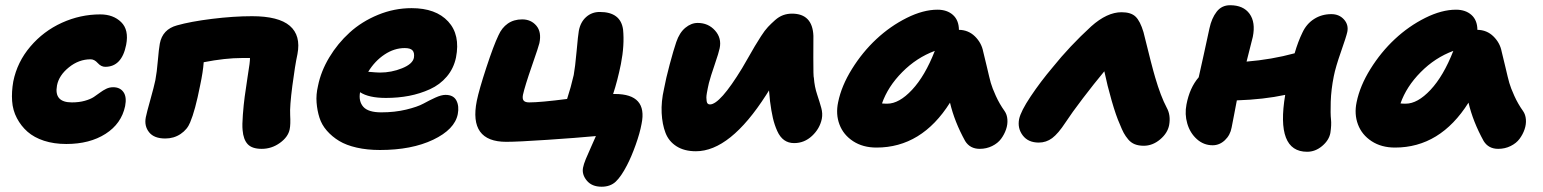

<svg xmlns="http://www.w3.org/2000/svg" viewBox="-20 -560 5907 735"><path d="M233.9 -8.8Q186.5 -8.8 148.4 -21.2Q110.4 -33.7 85.4 -55.7Q60.5 -77.6 44.7 -107.7Q28.8 -137.7 26.4 -173.1Q23.9 -208.5 30.8 -248Q45.9 -322.8 96.2 -381.8Q146.5 -440.9 217 -472.9Q287.6 -504.9 363.8 -504.9Q413.6 -504.9 443.8 -475.3Q474.1 -445.8 462.9 -388.2Q446.3 -304.2 382.8 -304.2Q367.2 -304.2 354.2 -318.6Q341.3 -333 327.1 -333Q281.7 -333 243.7 -302.2Q205.6 -271.5 198.2 -232.9Q186 -168 254.9 -168Q282.7 -168 304.4 -174.1Q326.2 -180.2 339.1 -188.7Q352.1 -197.3 363 -205.6Q374 -213.9 386.5 -220Q398.9 -226.1 413.1 -226.1Q439.5 -226.1 452.6 -207.5Q465.8 -189 459 -153.8Q444.8 -86.4 384 -47.6Q323.2 -8.8 233.9 -8.8Z M981.9 9.8Q944.8 9.8 928.2 -8.1Q911.6 -25.9 908.7 -62Q906.7 -82 909.7 -120.6Q912.6 -159.2 916.7 -189.5Q920.9 -219.7 927.5 -263.7Q934.1 -307.6 935.1 -314Q937 -329.6 937 -337.9H905.8Q842.3 -337.9 759.8 -321.8Q757.3 -285.2 746.1 -232.9Q727.1 -136.2 708 -91.8Q697.3 -64.5 671.4 -47.1Q645.5 -29.8 612.8 -29.8Q569.8 -29.8 550.8 -53.7Q531.7 -77.6 538.1 -110.8Q541.5 -128.4 555.7 -178.7Q569.8 -229 574.7 -252.9Q580.6 -283.7 584.2 -327.6Q587.9 -371.6 591.8 -393.1Q602.1 -447.8 657.7 -462.9Q709 -477.5 791.7 -487.8Q874.5 -498 944.8 -498Q1046.4 -498 1089.4 -461.2Q1132.3 -424.3 1118.7 -353Q1109.4 -310.1 1099.1 -231.2Q1088.9 -152.3 1090.8 -120.1Q1092.8 -83.5 1088.9 -64.9Q1083 -35.6 1051.5 -12.9Q1020 9.8 981.9 9.8Z M1434.6 14.2Q1385.7 14.2 1345.7 5.1Q1305.7 -3.9 1278.3 -20.5Q1251 -37.1 1231.2 -59.8Q1211.4 -82.5 1202.9 -109.6Q1194.3 -136.7 1191.9 -167.5Q1189.5 -198.2 1197.3 -231Q1208.5 -287.1 1240.5 -340.3Q1272.5 -393.6 1318.6 -435.5Q1364.7 -477.5 1427 -503.2Q1489.3 -528.8 1555.7 -528.8Q1648.4 -528.8 1695.6 -477.8Q1742.7 -426.8 1725.6 -339.8Q1716.8 -297.9 1690.4 -266.8Q1664.1 -235.8 1626 -218.5Q1587.9 -201.2 1545.9 -193.1Q1503.9 -185.1 1457.5 -185.1Q1391.6 -185.1 1358.4 -207Q1352.1 -172.4 1370.8 -151.1Q1389.6 -129.9 1439.5 -129.9Q1491.2 -129.9 1534.7 -140.4Q1578.1 -150.9 1600.8 -163.3Q1623.5 -175.8 1646.5 -186.3Q1669.4 -196.8 1685.5 -196.8Q1715.8 -196.8 1727.1 -175.3Q1738.3 -153.8 1732.4 -123Q1720.7 -64.5 1638.2 -25.1Q1555.7 14.2 1434.6 14.2ZM1529.3 -376Q1489.3 -376 1452.1 -351.3Q1415 -326.7 1389.6 -285.2Q1423.3 -282.2 1434.6 -282.2Q1478.5 -282.2 1519 -298.6Q1559.6 -314.9 1564.5 -338.9Q1567.4 -357.9 1559.3 -366.9Q1551.3 -376 1529.3 -376Z M2283.2 154.8Q2245.6 154.8 2226.3 131.3Q2207 107.9 2211.9 82Q2214.4 68.8 2222.4 49.1Q2230.5 29.3 2243.2 1.5Q2255.9 -26.4 2261.2 -39.1Q2187.5 -32.2 2075 -24.7Q1962.4 -17.1 1918 -17.1Q1773.9 -17.1 1805.2 -173.8Q1814 -216.8 1841.8 -301.5Q1869.6 -386.2 1888.2 -424.8Q1900.9 -453.6 1923.8 -469.7Q1946.8 -485.8 1979 -485.8Q2012.7 -485.8 2033.2 -461.7Q2053.7 -437.5 2044.9 -395Q2043 -384.8 2016.1 -307.6Q1989.3 -230.5 1981.9 -196.8Q1979 -181.2 1984.9 -174.6Q1990.7 -168 2005.9 -168Q2048.3 -168 2150.9 -181.2Q2165.5 -225.6 2176.3 -272.9Q2181.6 -301.3 2187.3 -363.8Q2192.9 -426.3 2195.8 -441.9Q2202.1 -475.6 2223.9 -494.9Q2245.6 -514.2 2275.9 -514.2Q2356 -514.2 2365.2 -446.8Q2371.1 -387.7 2356.9 -314.9Q2343.8 -250.5 2327.1 -200.2H2334Q2459.5 -200.2 2436 -85.9Q2429.7 -50.8 2413.3 -5.1Q2397 40.5 2379.9 73.2Q2357.9 115.7 2337.2 135.3Q2316.4 154.8 2283.2 154.8Z M2644 19Q2599.6 19 2569.8 0Q2540 -19 2527.6 -51.5Q2515.1 -84 2512.9 -127.4Q2510.7 -170.9 2522 -220.2Q2528.8 -257.8 2543.7 -313.5Q2558.6 -369.1 2568.8 -398.9Q2581.1 -435.1 2603.5 -453.6Q2626 -472.2 2650.9 -472.2Q2691.4 -472.2 2717.3 -443.1Q2743.2 -414.1 2734.9 -375Q2731.9 -359.4 2716.1 -313.2Q2700.2 -267.1 2693.8 -242.2Q2690.9 -230.5 2689.5 -222.7Q2688 -214.8 2686 -204.1Q2684.1 -193.4 2684.1 -186.5Q2684.1 -179.7 2685.1 -173.1Q2686 -166.5 2689.2 -163.3Q2692.4 -160.2 2697.8 -160.2Q2736.3 -160.2 2820.8 -298.8Q2829.6 -313.5 2845 -340.6Q2860.4 -367.7 2869.6 -383.3Q2878.9 -398.9 2893.3 -421.4Q2907.7 -443.8 2919.9 -456.8Q2932.1 -469.7 2947 -482.9Q2961.9 -496.1 2978 -502Q2994.1 -507.8 3011.7 -507.8Q3090.3 -507.8 3093.8 -422.9Q3093.8 -415 3093.5 -339.8Q3093.3 -264.6 3095.7 -261.2Q3098.1 -228 3108.2 -198Q3118.2 -168 3124 -146.7Q3129.9 -125.5 3126 -105Q3118.2 -67.4 3088.6 -39.8Q3059.1 -12.2 3020 -12.2Q2998 -12.2 2981.9 -23.7Q2965.8 -35.2 2955.3 -58.6Q2944.8 -82 2938.7 -108.4Q2932.6 -134.8 2927.7 -172.9Q2927.2 -180.2 2925.8 -193.8Q2924.3 -207.5 2923.8 -213.9Q2921.9 -210.9 2918.5 -205.3Q2915 -199.7 2913.1 -196.8Q2774.9 19 2644 19Z M3335.4 4.9Q3283.2 4.9 3245.8 -19.5Q3208.5 -43.9 3193.6 -83.5Q3178.7 -123 3188.5 -168.9Q3201.2 -231.4 3241.5 -296.1Q3281.7 -360.8 3335 -410.4Q3388.2 -460 3451.2 -491.5Q3514.2 -522.9 3568.8 -522.9Q3605.5 -522.9 3627.9 -502.9Q3650.4 -482.9 3650.9 -445.8Q3687 -445.3 3712.2 -420.7Q3737.3 -396 3743.7 -362.8Q3748.5 -344.7 3758.1 -303.2Q3767.6 -261.7 3772.9 -242.7Q3778.3 -223.6 3792.2 -192.9Q3806.2 -162.1 3825.7 -134.8Q3835 -121.6 3836.4 -102.8Q3837.9 -84 3831.3 -64.7Q3824.7 -45.4 3812.3 -28.6Q3799.8 -11.7 3778.1 -1Q3756.3 9.8 3730.5 9.8Q3693.4 9.8 3674.8 -20Q3633.8 -94.2 3616.7 -167Q3508.3 4.9 3335.4 4.9ZM3376.5 -163.1Q3421.9 -163.1 3471.4 -216.1Q3521 -269 3558.6 -365.2Q3488.8 -339.4 3433.8 -283.9Q3378.9 -228.5 3356.4 -164.1Q3362.3 -163.1 3376.5 -163.1Z M3956.5 -14.2Q3916 -14.2 3895.3 -41.5Q3874.5 -68.8 3881.3 -104Q3887.7 -134.3 3925.5 -190.9Q3963.4 -247.6 4009.3 -301.8Q4074.7 -383.3 4157.2 -459Q4217.8 -513.2 4273.4 -513.2Q4309.6 -513.2 4327.1 -496.3Q4344.7 -479.5 4357.4 -437Q4390.1 -303.7 4402.3 -263.2Q4423.3 -191.4 4446.3 -147.9Q4462.4 -119.1 4455.6 -81.1Q4449.7 -50.3 4420.9 -26.1Q4392.1 -2 4358.4 -2Q4338.9 -2 4324.2 -7.8Q4309.6 -13.7 4299.1 -26.1Q4288.6 -38.6 4281.7 -51.3Q4274.9 -64 4266.6 -85Q4252.4 -116.2 4235.6 -174.6Q4218.8 -232.9 4207.5 -287.1Q4168.5 -240.2 4125.5 -183.8Q4082.5 -127.4 4058.6 -90.8Q4030.8 -48.3 4007.8 -31.2Q3984.9 -14.2 3956.5 -14.2Z M4622.1 -3.9Q4587.9 -3.9 4561.8 -27.3Q4535.6 -50.8 4525.1 -86.9Q4514.6 -123 4522 -160.2Q4534.2 -224.1 4568.8 -264.2Q4572.3 -280.3 4587.9 -349.9Q4603.5 -419.4 4609.9 -451.2Q4618.2 -490.2 4637.5 -515.1Q4656.7 -540 4689 -540Q4739.7 -540 4763.4 -507.3Q4787.1 -474.6 4775.9 -418.9Q4773.4 -407.7 4752 -324.2Q4847.7 -332 4936 -356Q4949.2 -401.4 4965.8 -435.1Q4981.4 -468.8 5010.5 -487.3Q5039.6 -505.9 5076.7 -505.9Q5106.4 -505.9 5124.8 -485.6Q5143.1 -465.3 5137.7 -438Q5133.8 -419.9 5113.3 -361.6Q5092.8 -303.2 5085.9 -268.1Q5075.7 -217.3 5074.2 -170.7Q5072.8 -124 5075.2 -103.3Q5077.6 -82.5 5072.8 -50.8Q5067.4 -22.9 5041.3 -1Q5015.1 21 4983.9 21Q4863.3 21 4899.9 -196.8Q4817.9 -179.2 4714.8 -175.8Q4711.9 -158.2 4704.6 -122.3Q4697.3 -86.4 4694.8 -71.8Q4689.5 -42.5 4668.9 -23.2Q4648.4 -3.9 4622.1 -3.9Z M5320.3 4.9Q5268.1 4.9 5230.7 -19.5Q5193.4 -43.9 5178.5 -83.5Q5163.6 -123 5173.3 -168.9Q5186 -231.4 5226.3 -296.1Q5266.6 -360.8 5319.8 -410.4Q5373 -460 5436 -491.5Q5499 -522.9 5553.7 -522.9Q5590.3 -522.9 5612.8 -502.9Q5635.3 -482.9 5635.7 -445.8Q5671.9 -445.3 5697 -420.7Q5722.2 -396 5728.5 -362.8Q5733.4 -344.7 5742.9 -303.2Q5752.4 -261.7 5757.8 -242.7Q5763.2 -223.6 5777.1 -192.9Q5791 -162.1 5810.5 -134.8Q5819.8 -121.6 5821.3 -102.8Q5822.8 -84 5816.2 -64.7Q5809.6 -45.4 5797.1 -28.6Q5784.7 -11.7 5762.9 -1Q5741.2 9.8 5715.3 9.8Q5678.2 9.8 5659.7 -20Q5618.7 -94.2 5601.6 -167Q5493.2 4.9 5320.3 4.9ZM5361.3 -163.1Q5406.7 -163.1 5456.3 -216.1Q5505.9 -269 5543.5 -365.2Q5473.6 -339.4 5418.7 -283.9Q5363.8 -228.5 5341.3 -164.1Q5347.2 -163.1 5361.3 -163.1Z"/></svg>

Font: Shantell Sans Irregular
Style: Italic
Weight: 800
Italic angle: -11.31°
Designer: Stephen Nixon, Anya Danilova, Shantell Martin
Foundry: Arrow Type
Version: Version 1.006;[9816181b4]